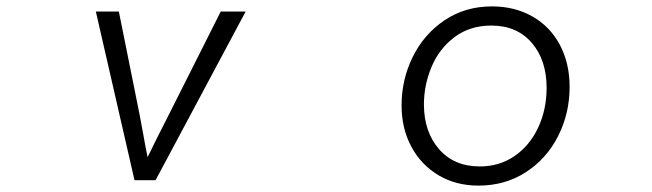

<svg xmlns="http://www.w3.org/2000/svg" viewBox="-20 -534 2040 601"><path d="M280 -498H352L417 -175L428 -116Q436 -70 442 -42Q470 -100 509 -176L671 -498H749L467 30H401Z M1237 -204Q1237 -285 1272 -356Q1307 -427 1371.5 -470.5Q1436 -514 1520 -514Q1591 -514 1646.5 -482.5Q1702 -451 1732.5 -393.5Q1763 -336 1763 -262Q1763 -179 1727 -108Q1691 -37 1626 5Q1561 47 1478 47Q1407 47 1352.5 14.5Q1298 -18 1267.5 -75Q1237 -132 1237 -204ZM1691 -259Q1691 -346 1644.5 -400Q1598 -454 1518 -454Q1451 -454 1403 -418Q1355 -382 1331 -325Q1307 -268 1307 -207Q1307 -122 1354 -67.5Q1401 -13 1482 -13Q1543 -13 1590.5 -45.5Q1638 -78 1664.5 -134.5Q1691 -191 1691 -259Z"/></svg>

Font: LINE Seed JP_TTF Regular
Style: Regular
Weight: 400
Designer: LINE & Fontrix & Fontworks
Version: Version 1.002